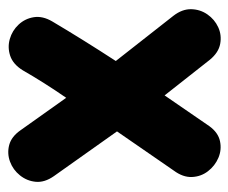

<svg xmlns="http://www.w3.org/2000/svg" viewBox="-66 -502 571 480"><g transform="rotate(90 220.0 -262.5)"><path d="M306 -28Q322 -5 343 0.5Q364 6 384.5 -1.5Q405 -9 419 -26.5Q433 -44 435 -66Q437 -88 421 -111L309 -269L407 -411Q424 -434 423 -456.5Q422 -479 408.5 -496.5Q395 -514 375 -522.5Q355 -531 333.5 -526.5Q312 -522 296 -500L219 -388L130 -501Q112 -523 90 -527Q68 -531 48.5 -522Q29 -513 16.5 -495Q4 -477 3.5 -454.5Q3 -432 20 -410L133 -266Q79 -183 34 -107Q20 -83 23.5 -61Q27 -39 42 -23Q57 -7 78 -1Q99 5 120 -2Q141 -9 156 -33Q187 -87 225 -142L306 -28Z"/></g></svg>

Font: Balsamiq Sans
Style: Bold
Weight: 700
Designer: Michael Angeles
Foundry: Balsamiq SRL
Version: Version 1.020; ttfautohint (v1.8.4.7-5d5b);gftools[0.9.26]